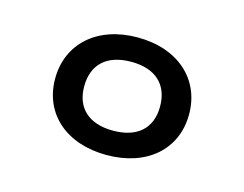

<svg xmlns="http://www.w3.org/2000/svg" viewBox="-50 -831 504 396"><g transform="rotate(15 202.0 -632.5)"><path d="M202 -507C288 -507 345 -557 345 -632C345 -707 288 -758 202 -758C116 -758 59 -707 59 -632C59 -557 116 -507 202 -507ZM202 -559C150 -559 121 -586 121 -632C121 -679 150 -706 202 -706C254 -706 283 -679 283 -632C283 -586 254 -559 202 -559Z"/></g></svg>

Font: Bounded Light
Style: Regular
Weight: 300
Designer: Vlad Churkin
Version: Version 3.0